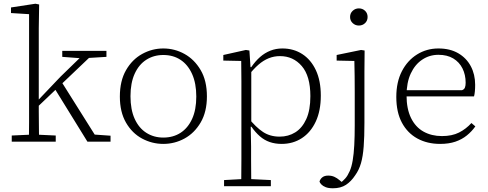

<svg xmlns="http://www.w3.org/2000/svg" viewBox="-20 -760 2620 1030"><path d="M43 0V-33L153 -38H171L279 -33V0ZM135 0Q135 -24 135.5 -50.5Q136 -77 136 -105.5Q136 -134 136 -161.5Q136 -189 136 -215V-684L39 -690V-720L170 -740L190 -736L188 -608V-215Q188 -189 188 -161.5Q188 -134 188.5 -105.5Q189 -77 189 -50.5Q189 -24 190 0ZM164 -170V-222H184L304 -348L447 -487H497ZM449 0 270 -290 307 -326 488 -38 573 -32V0ZM314 -455V-487H551V-455L437 -448L420 -447Z M856 12Q796 12 742.5 -16.5Q689 -45 656 -102Q623 -159 623 -242Q623 -326 656 -383.5Q689 -441 742.5 -470.5Q796 -500 856 -500Q917 -500 970 -470.5Q1023 -441 1056.5 -384Q1090 -327 1090 -243Q1090 -160 1056.5 -103Q1023 -46 970 -17Q917 12 856 12ZM856 -22Q909 -22 948.5 -47.5Q988 -73 1010.5 -122Q1033 -171 1033 -242Q1033 -313 1010.5 -363Q988 -413 948.5 -439Q909 -465 856 -465Q805 -465 765 -439.5Q725 -414 702.5 -364.5Q680 -315 680 -244Q680 -172 702.5 -122.5Q725 -73 765 -47.5Q805 -22 856 -22Z M1182 239V206L1292 200H1310L1433 206V239ZM1274 239Q1274 206 1274.5 169.5Q1275 133 1275 95.5Q1275 58 1275 23V-265Q1275 -296 1275 -324.5Q1275 -353 1274.5 -380.5Q1274 -408 1274 -433L1178 -435V-465L1299 -492L1318 -489L1324 -398L1328 -396V-86L1325 -82L1327 26Q1327 60 1327 97.5Q1327 135 1327.5 171Q1328 207 1328 239ZM1491 12Q1456 12 1427 2Q1398 -8 1374 -29Q1350 -50 1329 -80H1307L1311 -129Q1353 -77 1391 -52Q1429 -27 1480 -27Q1527 -27 1564 -50Q1601 -73 1623 -121Q1645 -169 1645 -244Q1645 -352 1599 -405.5Q1553 -459 1482 -459Q1450 -459 1421.5 -447.5Q1393 -436 1366.5 -413Q1340 -390 1311 -353L1306 -400H1328Q1350 -432 1375 -454Q1400 -476 1430 -488Q1460 -500 1495 -500Q1555 -500 1601.5 -470Q1648 -440 1674.5 -383.5Q1701 -327 1701 -247Q1701 -166 1674 -108Q1647 -50 1599.5 -19Q1552 12 1491 12Z M1766 250Q1742 250 1727 244Q1712 238 1704 229.5Q1696 221 1694 214Q1698 200 1709.5 191Q1721 182 1741 182Q1759 182 1773.5 188.5Q1788 195 1802 207L1826 227L1814 225H1811L1803 224Q1820 211 1832.5 197Q1845 183 1856 158Q1866 136 1872 101Q1878 66 1880.5 18.5Q1883 -29 1883 -88V-266Q1883 -311 1882.5 -352.5Q1882 -394 1881 -433L1786 -435V-465L1917 -492L1936 -489L1935 -375V-101Q1935 -26 1931 26.5Q1927 79 1916.5 115.5Q1906 152 1885 181Q1864 213 1836 231.5Q1808 250 1766 250ZM1905 -623Q1886 -623 1872 -636Q1858 -649 1858 -669Q1858 -689 1872 -702Q1886 -715 1905 -715Q1925 -715 1938.5 -702Q1952 -689 1952 -669Q1952 -649 1938.5 -636Q1925 -623 1905 -623Z M2341 12Q2272 12 2219 -17Q2166 -46 2136 -102Q2106 -158 2106 -240Q2106 -320 2136 -378Q2166 -436 2217.5 -468Q2269 -500 2332 -500Q2394 -500 2438 -474.5Q2482 -449 2505.5 -405Q2529 -361 2529 -305Q2529 -286 2527.5 -270Q2526 -254 2523 -243H2139V-276H2458Q2470 -280 2474 -290Q2478 -300 2478 -316Q2478 -359 2461 -393Q2444 -427 2411.5 -446.5Q2379 -466 2332 -466Q2284 -466 2245 -440Q2206 -414 2183.5 -365.5Q2161 -317 2161 -248Q2161 -176 2185 -127Q2209 -78 2252 -54Q2295 -30 2351 -30Q2405 -30 2442.5 -49Q2480 -68 2509 -100L2530 -82Q2511 -55 2484.5 -33.5Q2458 -12 2423 0Q2388 12 2341 12Z"/></svg>

Font: Source Serif 4 Light
Style: Regular
Weight: 300
Designer: Frank Grießhammer
Foundry: Adobe Systems Incorporated
Version: Version 4.004;hotconv 1.0.116;makeotfexe 2.5.65601